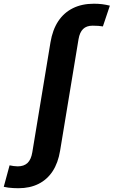

<svg xmlns="http://www.w3.org/2000/svg" viewBox="-160 -781 605 1022"><path d="M-62 220.9Q-75.4 220.9 -89.4 220.1Q-103.4 219.4 -116.1 217.7Q-128.8 216 -140 213.3L-109 99.1Q-100.4 101.3 -87.2 102.9Q-74 104.5 -65.8 104.5Q-32.5 104.5 -13.4 86.4Q5.6 68.3 12 29.4L108.7 -555.8Q119.8 -622.4 150 -668.1Q180.3 -713.8 228.3 -737.5Q276.2 -761.2 339.7 -761.2Q363.5 -761.2 383.7 -758.7Q403.8 -756.1 424.8 -750.9L387.7 -640.4Q377.6 -642.3 363.7 -643.3Q349.9 -644.3 332.9 -644.3Q300.4 -644.3 282.3 -626.6Q264.2 -609 258 -572.3L159.9 21.3Q149.3 86.1 120.1 130.6Q90.9 175 44.9 197.9Q-1.1 220.9 -62 220.9Z"/></svg>

Font: Inter Variable
Style: Italic
Weight: 400
Italic angle: -9.39999°
Designer: Rasmus Andersson
Foundry: rsms
Version: Version 4.001;git-9221beed3